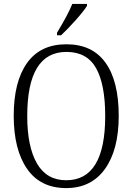

<svg xmlns="http://www.w3.org/2000/svg" viewBox="-20 -950 677 980"><path d="M50 -359Q50 -533 118 -628.5Q186 -724 319 -724Q451 -724 518.5 -630Q586 -536 586 -358Q586 -186 516 -88Q446 10 318 10Q186 10 118 -88.5Q50 -187 50 -359ZM517 -358Q517 -519 470.5 -602Q424 -685 319 -685Q119 -685 119 -358Q119 -202 168.5 -116Q218 -30 318 -30Q517 -30 517 -358ZM271 -783Q328 -877 349 -930H424V-920Q408 -894 367 -848Q326 -802 292 -770H271Z"/></svg>

Font: Noto Serif NarrowLight
Style: Regular
Weight: 300
Width: 4
Designer: Monotype Design Team
Foundry: Monotype Imaging Inc.
Version: Version 1.001